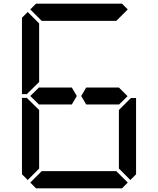

<svg xmlns="http://www.w3.org/2000/svg" viewBox="-20 -1020 856 1040"><path d="M144 -969 175 -1000H641L672 -969L610 -907H590H454H362H226H206ZM685 -485 690 -489H717V-76L686 -45L624 -107V-113V-218V-424ZM672 -31 641 0H175L144 -31L206 -93H226H362H454H590H610ZM130 -45 99 -76V-490H126L130 -485L192 -424V-218V-113V-107ZM130 -515 126 -510H99V-924L130 -955L192 -893V-887V-782V-576ZM144 -500 192 -547V-546H328H369L396 -500L369 -454H212H209H192V-453ZM624 -546 671 -499 624 -453V-454H606H604H475H454H447L420 -500L447 -546H454H475H488Z"/></svg>

Font: DSEG14 Classic
Style: Regular
Weight: 400
Designer: Keshikan(Twitter:@keshinomi_88pro)
Version: Version 0.46